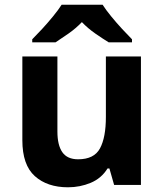

<svg xmlns="http://www.w3.org/2000/svg" viewBox="-20 -786 697 816"><path d="M579 -546V0H465L445 -70H437Q411 -28 365.5 -9Q320 10 269 10Q181 10 128 -37.5Q75 -85 75 -190V-546H224V-227Q224 -169 245 -139Q266 -109 312 -109Q380 -109 405 -155.5Q430 -202 430 -289V-546ZM416 -766Q430 -744 452.5 -716.5Q475 -689 499 -663Q523 -637 541 -619V-606H442Q416 -622 385 -643.5Q354 -665 328 -692Q302 -665 272 -644Q242 -623 216 -606H117V-619Q136 -638 159.5 -663.5Q183 -689 205.5 -716.5Q228 -744 242 -766Z"/></svg>

Font: Noto Sans Tamil
Style: Bold
Weight: 700
Designer: Jelle Bosma - Monotype Design Team
Foundry: Monotype Imaging Inc.
Version: Version 2.004; ttfautohint (v1.8.4.7-5d5b)